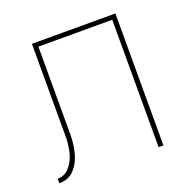

<svg xmlns="http://www.w3.org/2000/svg" viewBox="-99 -615 699 711"><g transform="rotate(-20 250.0 -260.0)"><path d="M18 0V-18Q30 -18 41.5 -22.5Q53 -27 61.5 -36Q70 -45 76.5 -55.5Q83 -66 87 -77.5Q91 -89 93.5 -101Q96 -113 97.5 -125Q99 -137 99 -149.5Q99 -162 99 -174V-520H428V0H409V-502H118V-185Q118 -170 118 -155.5Q118 -141 116.5 -126Q115 -111 112 -96.5Q109 -82 104 -68Q99 -54 91 -41.5Q83 -29 72 -19Q61 -9 47 -4.5Q33 0 18 0Z"/></g></svg>

Font: Iosevka SS18 Thin
Style: Regular
Weight: 100
Monospace: yes
Designer: Belleve Invis
Foundry: Belleve Invis
Version: Version 25.1.1; ttfautohint (v1.8.4)